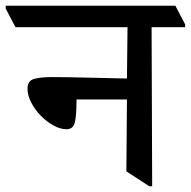

<svg xmlns="http://www.w3.org/2000/svg" viewBox="-48 -640 666 670"><path d="M598 -545H481L483 10H473L393 -42L395 -293H219Q219 -235 213 -212Q207 -189 184 -189Q163 -189 139 -202Q115 -215 94.5 -236Q74 -257 61 -282Q48 -307 48 -330Q48 -358 70.5 -364.5Q93 -371 132 -371Q150 -371 191 -370.5Q232 -370 285.5 -368.5Q339 -367 395 -366L397 -545H6L-28 -610V-620H564L598 -555Z"/></svg>

Font: Tiro Devanagari Sanskrit
Style: Regular
Weight: 400
Designer: Devanagari: John Hudson & Fiona Ross. Latin: John Hudson.
Foundry: Tiro Typeworks Ltd.
Version: Version 1.52